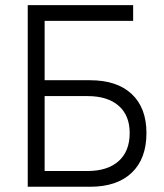

<svg xmlns="http://www.w3.org/2000/svg" viewBox="-20 -713 626 733"><path d="M85.9 0V-693.4H488.3V-633.3H150.4V-406.7H323.7Q426.8 -406.7 482.9 -354Q539.1 -301.3 539.1 -205.1Q539.1 -106.9 482.9 -53.5Q426.8 0 323.7 0ZM150.4 -60.1H313.5Q390.6 -60.1 432.9 -97.9Q475.1 -135.7 475.1 -205.1Q475.1 -272.5 432.9 -309.3Q390.6 -346.2 313.5 -346.2H150.4Z"/></svg>

Font: CaskaydiaMono NF Light
Style: Regular
Weight: 300
Designer: Aaron Bell
Foundry: Saja Typeworks
Version: Version 2111.001; ttfautohint (v1.8.4);Nerd Fonts 3.1.1